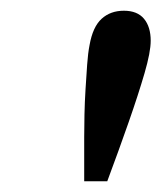

<svg xmlns="http://www.w3.org/2000/svg" viewBox="-20 -750 309 358"><path d="M211 -730Q236 -730 248.5 -715Q261 -700 261 -674Q261 -653 249.5 -613.5Q238 -574 220 -522.5Q202 -471 180 -412H137V-494Q137 -513 137.5 -536.5Q138 -560 139.5 -584Q141 -608 142.5 -629.5Q144 -651 147 -666Q153 -700 169.5 -715Q186 -730 211 -730Z"/></svg>

Font: Source Serif 4 18pt SemiBold
Style: Italic
Weight: 600
Italic angle: -12°
Designer: Frank Grießhammer
Foundry: Adobe Systems Incorporated
Version: Version 4.004;hotconv 1.0.116;makeotfexe 2.5.65601